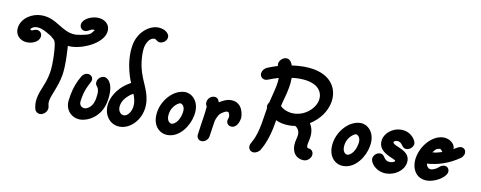

<svg xmlns="http://www.w3.org/2000/svg" viewBox="-67 -973 3190 1274"><g transform="rotate(10 1528.0 -336.0)"><path d="M504.9 -683.2C458.3 -683.2 409.2 -655.8 403.6 -623.6C399.6 -600.9 415.3 -581.8 438 -581.8C460 -581.8 470.1 -600.2 490.4 -600.2C491.6 -600.2 492.7 -600.1 494 -600C497.6 -600 499.3 -599.1 500.9 -598.2C494 -592.3 485.5 -574.4 471.8 -567.3C445.1 -553.6 385.2 -547.2 378.2 -547.2C285.5 -547.2 241.9 -634.1 136.8 -634.1C71.6 -634.1 6.6 -592.4 -4.5 -529.8C-13.2 -480.1 21.7 -440.8 74.6 -440.8C108.8 -440.8 149.9 -458.4 155.8 -491.8C159.8 -514.5 144.1 -533.6 121.3 -533.6C104.6 -533.6 98.6 -524.5 88.8 -524.5C80.1 -524.5 79.9 -528.3 78.9 -530L79.2 -531.8C79.9 -535.6 93.4 -550.9 122.4 -550.9C159.3 -550.9 208.8 -516.3 224 -507.3C230 -496.7 241.8 -498.7 251.2 -476.4C260.6 -454.3 268.4 -331.6 257.4 -268.8C242.4 -184.1 211.5 -150.3 200.3 -86.6C195 -56.7 198.2 -32.3 203.9 -11.8C207.8 1.8 223.2 12.7 237.7 12.7C260.5 12.7 282.9 -6.4 286.9 -29.1C290.7 -50.5 278.7 -55.8 284.1 -87C291.3 -127.6 326.8 -186.4 341.2 -267.8C353.3 -336.3 342.8 -464.5 342.8 -464.5C349.3 -464 355.9 -463.7 362.5 -463.7C442.4 -463.7 571.3 -520.8 585.1 -599.3C594 -649.7 556.7 -683.2 504.9 -683.2Z M508.4 2.5C551.7 2.5 645.8 -34.4 666.1 -149.3C688.5 -276.3 635.3 -303.6 616.9 -303.6C595.1 -303.6 574.8 -286.4 570.9 -264.5C563.7 -223.5 604.9 -247.7 588.4 -154.3C575.3 -79.7 527.1 -76.2 523.3 -76.2C503.1 -76.2 485.2 -92.7 490 -120C491.1 -126.4 491.7 -133 493.4 -142.4C506.2 -215 536.7 -250.8 539.3 -265.5C543.1 -287.3 528 -304.5 506.2 -304.5C484.3 -304.5 471.2 -289.4 465.3 -279.1C443.5 -242.2 425.7 -199.1 416.3 -145.7C414.8 -137.1 413.6 -128.5 412.7 -120C412.5 -118.9 412.3 -117.8 412.1 -116.7C400 -48.2 446.5 2.5 508.4 2.5Z M764.8 -545.5C742.2 -417.3 798.9 -295.5 798.9 -295.5L780.6 -284.5C697 -231.5 677.4 -162.9 672.9 -137.3C659.4 -61 705.1 3.6 774.4 3.6C840.3 3.6 904 -56.2 918.2 -136.4C933 -220.5 891.2 -289.3 871.3 -340C828.9 -442.6 840.3 -530 842.7 -543.6C845.7 -560.8 863.5 -610.9 899.1 -610.9C916.4 -610.9 918.3 -593.6 940.6 -593.6C962.4 -593.6 983.7 -610.9 987.5 -632.7C991.9 -657.9 962.4 -687.4 915.6 -689.1H911.1C850.1 -689.1 780 -631.5 764.8 -545.5ZM788.3 -75.5C766 -75.5 745.1 -98.4 752 -137.3C760.3 -184.4 808.7 -218.9 826.9 -227.3C835.5 -204 846.5 -173.3 840.1 -137.3C834.2 -103.8 811.7 -75.5 788.3 -75.5Z M1096.2 2.9C1179.5 2.9 1236.6 -86.4 1248.7 -155.3C1249 -157.2 1249.3 -159 1249.6 -160.9C1263.7 -240.7 1219.3 -295.5 1163.8 -298.2C1085.3 -298.2 1017.2 -219.7 1003.2 -140.1C986.9 -48.1 1038.5 2.9 1096.2 2.9ZM1144.3 -219.2C1151.2 -219.2 1179.8 -208.2 1171.3 -160C1159.1 -91.2 1120 -75.5 1110.9 -75.5C1097.9 -75.5 1072.4 -89.6 1081.5 -141.4C1090.6 -193 1134.5 -219.2 1144.3 -219.2Z M1304.2 -105.5 1294.4 -34.5 1294.3 -33.6C1291.7 -13.6 1306.8 3.6 1326.8 3.6C1348.6 3.6 1368.9 -13.6 1372.8 -35.5L1373.4 -39.1C1376.8 -58.2 1379.7 -80 1382.7 -101.8C1385.1 -115.5 1386.4 -128.2 1389 -142.7C1392.3 -156.4 1403.1 -181.8 1413.4 -193.6C1423.6 -202.3 1445.1 -218.5 1460.2 -218.5C1464.7 -218.5 1468.6 -217.1 1471.5 -213.6C1471.8 -212.6 1478.9 -193.9 1478 -189.1C1477.7 -187.3 1477.5 -180.9 1473.9 -170.9C1473.6 -169.1 1472.2 -166.4 1471.9 -164.5C1468 -142.7 1483.2 -125.5 1505 -125.5C1540.8 -125.5 1554.2 -167.5 1558 -189.1C1560.6 -203.4 1556.9 -298.2 1472.7 -298.2C1442.2 -298.2 1417.3 -283.8 1394.1 -270C1391.9 -272.7 1388.7 -300.9 1359.6 -300.9C1336.9 -300.9 1317.3 -282.7 1313.6 -261.8L1312.5 -255.5C1312.2 -238.2 1318.3 -231.8 1320.4 -228.2C1318.9 -204.5 1314.4 -173.6 1310.7 -147.3C1303.3 -105.4 1309.8 -137.3 1304.2 -105.5Z M1828.5 -594.5C1826.3 -600.3 1816.1 -635.5 1786.6 -635.5H1784.8C1762.8 -634.5 1741.3 -615.5 1737.4 -593.6C1736.5 -588.2 1737 -580.9 1738.8 -575.5C1715.8 -569.1 1692.4 -560 1669.9 -550.9C1654.2 -544.5 1640.5 -528.2 1637.7 -512.7C1633.7 -490 1649.4 -470.9 1672.2 -470.9C1688.4 -470.9 1705.3 -483.6 1757.9 -498.2C1757.8 -482.2 1756 -465.2 1753 -447.9C1745.7 -406.8 1734 -371 1724.1 -327.3C1719.4 -320.9 1715.3 -313.6 1713.9 -305.5C1712.9 -300 1714.4 -292.7 1716 -286.4C1709.6 -250 1705 -215.2 1699.2 -182.2C1678.9 -67 1649.1 -46.4 1645.3 -24.5C1641.3 -1.8 1656.1 17.3 1678.8 17.3C1695.2 17.3 1715.4 5.5 1723.6 -10C1743.1 -42.1 1768.8 -99.1 1784.4 -187.6C1786.2 -198.1 1787.9 -208.6 1789.6 -219.1C1812.9 -207.8 1841.7 -200 1878.7 -200C1892.8 -200 1907.1 -201.2 1921.4 -203.6C1951.5 -185.1 1950.9 -155.8 1948.3 -141C1946.3 -130.1 1942.3 -116.1 1939.3 -99.1C1928.5 -37.4 1958.5 10.9 2016.3 10.9C2039 10.9 2061.5 -8.2 2065.5 -30.9C2069.5 -53.6 2053.8 -72.7 2031 -72.7C2020.3 -72.7 2022.1 -93.9 2023.3 -100.9C2025 -110.6 2028.4 -122.7 2030.9 -137.3C2038.3 -179.1 2031.6 -209.7 2013.9 -238.2L2014 -239.1C2076.7 -278.3 2118.9 -336.6 2130.3 -401.7C2146.6 -494.1 2092.6 -601 1909.3 -601C1893.4 -601 1860.9 -599.6 1828.5 -594.5ZM1894.3 -283.2C1856.2 -283.2 1823 -298.8 1805.1 -317.3C1813 -356.2 1827.3 -395 1836.4 -446.8C1840.2 -468.5 1842.7 -490.8 1842.4 -513.6C1857.3 -515.5 1871.3 -517.3 1885.8 -517.3C1888.9 -517.3 1892 -517.4 1895.1 -517.4C2030.2 -517.4 2055.3 -446.7 2047 -399.6C2039.1 -355 1995.6 -304.4 1934.5 -288.2C1926.6 -288.2 1917.9 -283.2 1894.3 -283.2Z M2279.8 2.9C2363.1 2.9 2420.2 -86.4 2432.3 -155.3C2432.7 -157.2 2433 -159 2433.2 -160.9C2447.3 -240.7 2402.9 -295.5 2347.4 -298.2C2268.9 -298.2 2200.8 -219.7 2186.8 -140.1C2170.6 -48.1 2222.1 2.9 2279.8 2.9ZM2328 -219.2C2334.9 -219.2 2363.4 -208.2 2354.9 -160C2342.8 -91.2 2303.6 -75.5 2294.5 -75.5C2281.5 -75.5 2256 -89.6 2265.2 -141.4C2274.3 -193 2318.2 -219.2 2328 -219.2Z M2582.1 -212.7C2582.8 -216.9 2594.9 -222.7 2603.9 -222.7C2644.6 -222.7 2638 -180.9 2672.8 -180.9C2694.7 -180.9 2715.9 -198.2 2719.7 -220C2724 -244.1 2686.9 -301 2620.2 -301C2554.2 -301 2509.9 -253.3 2503.1 -214.4C2486.6 -121 2609.3 -107.5 2615 -90L2614.8 -89.1C2614.4 -86.6 2601.8 -76.8 2582.4 -76.8C2533.5 -76.8 2544.6 -121.8 2507.9 -121.8C2486.1 -121.8 2465.7 -104.5 2461.9 -82.7C2456.4 -51.6 2500.4 2.4 2568.3 2.4C2624.9 2.4 2683.7 -34.4 2693.5 -89.6C2709.9 -182.5 2576.6 -181.6 2582.1 -212.7Z M2746 -136.4C2733.6 -66.2 2766.2 1.8 2843.5 1.8C2896.8 1.8 2967.4 -40.8 2973.6 -76.4C2977.5 -98.2 2963.2 -115.5 2941.4 -115.5C2931.4 -115.5 2916.7 -109.1 2908.9 -100.9C2891.5 -84.1 2866.7 -76.4 2857.3 -76.4C2842 -76.4 2829.4 -86.4 2824.8 -109.1C2893 -113.6 2967.7 -134.6 3041.2 -186.4C3050.5 -192.7 3059.4 -207.3 3061.2 -217.3C3065 -239.1 3050.8 -256.4 3029 -256.4C3020.3 -256.4 3008 -251.4 2981.5 -234.5C2986.1 -260.4 2954.4 -299.1 2904.7 -299.1C2833.8 -299.1 2761.6 -224.6 2746 -136.4ZM2912.3 -202.7C2854.3 -185.6 2873.1 -192.7 2847.1 -189.1C2863.9 -209 2865.7 -217.2 2891.8 -220.6C2903.7 -220.6 2907.9 -206 2912.3 -202.7Z"/></g></svg>

Font: TudorRose
Style: Oblique
Weight: 500
Italic angle: 10°
Version: Version 001.000